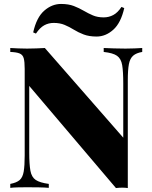

<svg xmlns="http://www.w3.org/2000/svg" viewBox="-20 -951 767 972"><path d="M700 -708V-688Q670 -683 654 -669Q638 -655 632.5 -626Q627 -597 627 -544V1Q614 -1 599 -1Q584 -1 567 1L128 -516V-180Q128 -119 134 -86.5Q140 -54 161 -40Q182 -26 227 -20V0Q208 -2 176.5 -2.5Q145 -3 117 -3Q95 -3 71.5 -2.5Q48 -2 32 0V-20Q64 -26 79.5 -39.5Q95 -53 100 -82.5Q105 -112 105 -164V-602Q105 -639 100 -656.5Q95 -674 79 -680.5Q63 -687 32 -688V-708Q48 -707 71.5 -706Q95 -705 117 -705Q142 -705 165 -706Q188 -707 207 -708L604 -254V-528Q604 -589 598.5 -621.5Q593 -654 572.5 -668.5Q552 -683 505 -688V-708Q525 -707 556.5 -706Q588 -705 615 -705Q639 -705 662 -706Q685 -707 700 -708ZM289 -931Q327 -931 354 -920.5Q381 -910 404 -896.5Q427 -883 450.5 -873Q474 -863 505 -863Q531 -863 553.5 -875Q576 -887 595 -916L609 -910Q592 -835 553.5 -800.5Q515 -766 469 -766Q431 -766 403.5 -776.5Q376 -787 353.5 -801Q331 -815 307 -825Q283 -835 252 -835Q226 -835 204 -823Q182 -811 162 -781L148 -787Q165 -863 204 -897Q243 -931 289 -931Z"/></svg>

Font: Playfair Display ExtraBold
Style: Regular
Weight: 800
Designer: Claus Eggers Sørensen
Foundry: Claus Eggers Sørensen
Version: Version 1.203